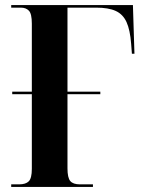

<svg xmlns="http://www.w3.org/2000/svg" viewBox="-20 -734 556 754"><path d="M24 0V-10H55Q81 -10 93 -22Q105 -34 105 -71V-364H28V-374H105V-641Q105 -680 93.5 -692Q82 -704 62 -704H24V-714H502L508 -523H498L495 -562Q491 -616 477 -647Q463 -678 434.5 -691Q406 -704 358 -704H245V-374H374V-364H245V-73Q245 -36 256 -23Q267 -10 294 -10H345V0Z"/></svg>

Font: Noto Serif Display Condensed
Style: Bold
Weight: 700
Width: 3
Designer: Monotype Design Team
Foundry: Monotype Imaging Inc.
Version: Version 2.009